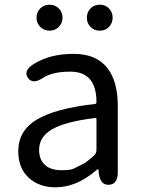

<svg xmlns="http://www.w3.org/2000/svg" viewBox="-20 -787 604 820"><path d="M217 13Q147 13 102.5 -28Q58 -69 58 -141Q58 -229 137.5 -276.5Q217 -324 386 -343Q392 -344 392 -351Q392 -481 280 -481Q203 -481 163 -454Q119 -425 99 -455Q79 -485 123 -513Q192 -557 295 -557Q391 -557 439 -496Q483 -439 483 -334V-51Q483 0 446 2Q409 5 402 -46L401 -58Q400 -65 398.5 -65Q397 -65 384 -54Q303 13 217 13ZM243 -60Q281 -60 295 -67Q318 -78 341 -90Q350 -95 381 -122Q392 -132 392 -147V-279Q392 -284 387 -283Q259 -268 201 -234Q147 -202 147 -147Q147 -103 175 -80Q200 -60 243 -60ZM191.5 -656Q168 -656 152 -672Q136 -688 136 -711.5Q136 -735 152 -751Q168 -767 191.5 -767Q215 -767 231 -751Q247 -735 247 -711.5Q247 -688 231 -672Q215 -656 191.5 -656ZM406 -656Q382 -656 366.5 -672Q351 -688 351 -711.5Q351 -735 366.5 -751Q382 -767 406 -767Q430 -767 445.5 -751Q461 -735 461 -711.5Q461 -688 445.5 -672Q430 -656 406 -656Z"/></svg>

Font: Resource Han Rounded HK
Style: Regular
Weight: 400
Designer: Cyano Hao (round all glyphs); Ryoko NISHIZUKA  (kana, bopomofo & ideographs); Paul D. Hunt (Latin, Greek & Cyrillic); Sa
Foundry: Cyano Hao
Version: 0.990